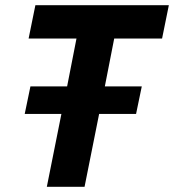

<svg xmlns="http://www.w3.org/2000/svg" viewBox="-20 -718 669 738"><path d="M503 -280H361L305 0H160L216 -280H75L97 -386H238L274 -570H90L116 -698H629L603 -570H419L383 -386H525Z"/></svg>

Font: Aneliza
Style: Bold Italic
Weight: 700
Italic angle: -11.31°
Designer: Mike Abbink, Paul van der Laan, Pieter van Rosmalen
Foundry: Bold Monday
Version: Version 3.0